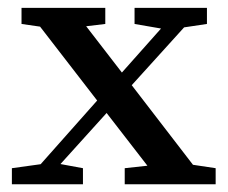

<svg xmlns="http://www.w3.org/2000/svg" viewBox="-20 -476 590 496"><path d="M10.7 0V-41.5L85 -51.8L231 -216.3L83.5 -407.2L35.6 -414.1V-455.6H252V-414.1L202.6 -408.2L294.9 -288.6L396 -402.3L327.6 -414.1V-455.6H514.6V-414.1L455.6 -405.3L320.3 -255.9L478.5 -50.3L537.1 -41.5V0H302.2V-41.5L360.8 -47.9L255.4 -184.1L136.2 -52.2L194.3 -41.5V0Z"/></svg>

Font: Elstob 6pt Medium
Style: Regular
Weight: 500
Designer: Peter S. Baker
Version: Version 1.015